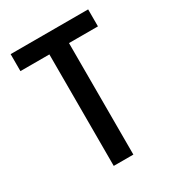

<svg xmlns="http://www.w3.org/2000/svg" viewBox="-138 -616 626 695"><g transform="rotate(-30 175.0 -268.5)"><path d="M337 -466H216V0H134V-466H13V-537H337Z"/></g></svg>

Font: Noto Sans Display Condensed
Style: Regular
Weight: 400
Width: 3
Designer: Monotype Design Team
Foundry: Monotype Imaging Inc.
Version: Version 2.003